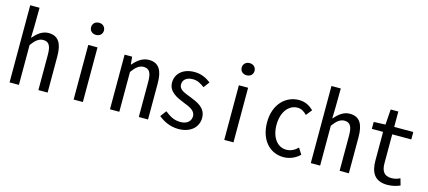

<svg xmlns="http://www.w3.org/2000/svg" viewBox="-59 -1306 4117 1847"><g transform="rotate(15 2000.0 -382.0)"><path d="M66 0H159V-397C198 -451 232 -478 274 -478C333 -478 353 -438 353 -350V0H445V-360C445 -489 405 -556 307 -556C244 -556 197 -516 154 -467L157 -576L159 -768H66Z M704 0H796V-544H704ZM750 -656C787 -656 814 -680 814 -716C814 -752 787 -777 750 -777C713 -777 686 -752 686 -716C686 -680 713 -656 750 -656Z M1066 0H1159V-397C1198 -451 1232 -478 1274 -478C1333 -478 1353 -438 1353 -350V0H1445V-360C1445 -489 1405 -556 1307 -556C1243 -556 1194 -518 1152 -469H1148L1141 -544H1066Z M1749 13C1875 13 1944 -60 1944 -148C1944 -251 1856 -284 1781 -314C1720 -338 1664 -355 1664 -408C1664 -449 1694 -486 1761 -486C1810 -486 1842 -466 1880 -438L1924 -497C1881 -530 1829 -557 1760 -557C1644 -557 1576 -490 1576 -404C1576 -311 1662 -275 1734 -246C1795 -222 1855 -199 1855 -142C1855 -96 1821 -57 1752 -57C1685 -57 1644 -84 1595 -122L1550 -62C1603 -19 1670 13 1749 13Z M2204 0H2296V-544H2204ZM2250 -656C2287 -656 2314 -680 2314 -716C2314 -752 2287 -777 2250 -777C2213 -777 2186 -752 2186 -716C2186 -680 2213 -656 2250 -656Z M2795 13C2856 13 2913 -11 2957 -54L2918 -115C2888 -84 2848 -63 2804 -63C2714 -63 2652 -146 2652 -271C2652 -396 2717 -482 2806 -482C2844 -482 2873 -463 2900 -435L2947 -494C2911 -529 2866 -557 2801 -557C2671 -557 2558 -453 2558 -271C2558 -92 2662 13 2795 13Z M3066 0H3159V-397C3198 -451 3232 -478 3274 -478C3333 -478 3353 -438 3353 -350V0H3445V-360C3445 -489 3405 -556 3307 -556C3244 -556 3197 -516 3154 -467L3157 -576L3159 -768H3066Z M3830 12C3871 12 3917 2 3956 -15L3937 -82C3909 -68 3881 -61 3851 -61C3777 -61 3751 -106 3751 -184V-470H3941V-544H3751V-697H3675L3664 -544L3548 -539V-470H3660V-186C3660 -67 3702 12 3830 12Z"/></g></svg>

Font: Noto Sans Mono CJK HK
Style: Regular
Weight: 400
Designer: Ryoko NISHIZUKA 西塚涼子 (kana, bopomofo & ideographs); Paul D. Hunt (Latin, Greek & Cyrillic); Sandoll Communications 산돌커뮤니
Foundry: Adobe
Version: Version 2.004;hotconv 1.0.118;makeotfexe 2.5.65603